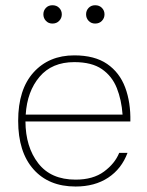

<svg xmlns="http://www.w3.org/2000/svg" viewBox="-20 -696 552 722"><path d="M75.7 -239.3Q76.2 -143.6 123.8 -82Q171.4 -20.5 264.2 -20.5Q330.1 -20.5 371.1 -50.8Q412.1 -81.1 428.2 -121.1H459.5Q437 -61 386.7 -27.8Q336.4 5.4 264.2 5.4Q163.1 5.4 105.7 -59.6Q48.3 -124.5 48.3 -241.7Q48.3 -359.9 106.2 -423.8Q164.1 -487.8 259.3 -487.8Q335.9 -487.8 382.8 -455.6Q429.7 -423.3 450.7 -367.2Q471.7 -311 470.2 -239.3ZM76.7 -265.1H440.9Q437 -320.3 419.2 -365Q401.4 -409.7 363.3 -436Q325.2 -462.4 259.3 -462.4Q175.3 -462.4 128.7 -407.2Q82 -352.1 76.7 -265.1ZM143.1 -642.1Q143.1 -656.2 152.6 -666.3Q162.1 -676.3 177.2 -676.3Q192.9 -676.3 202.6 -666.3Q212.4 -656.2 212.4 -642.1Q212.4 -627.9 202.6 -617.7Q192.9 -607.4 177.2 -607.4Q162.1 -607.4 152.6 -617.7Q143.1 -627.9 143.1 -642.1ZM303.7 -642.1Q303.7 -656.2 313.2 -666.3Q322.8 -676.3 337.9 -676.3Q353.5 -676.3 363.3 -666.3Q373 -656.2 373 -642.1Q373 -627.9 363.3 -617.7Q353.5 -607.4 337.9 -607.4Q322.8 -607.4 313.2 -617.7Q303.7 -627.9 303.7 -642.1Z"/></svg>

Font: Estedad-FD Thin
Style: Regular
Weight: 100
Designer: Amin Abedi
Version: Version 7.3